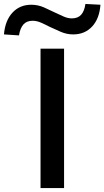

<svg xmlns="http://www.w3.org/2000/svg" viewBox="-92 -951 528 971"><path d="M113 0V-705H232V0ZM4 -772 -72 -777Q-66 -847 -29 -887Q8 -927 66 -927Q100 -927 130.5 -913.5Q161 -900 185 -888Q206 -878 228.5 -868Q251 -858 271 -858Q302 -858 318.5 -876.5Q335 -895 340 -931L416 -927Q411 -857 374 -817Q337 -777 278 -777Q245 -777 214.5 -790.5Q184 -804 160 -815Q139 -826 116.5 -836Q94 -846 73 -846Q43 -846 26.5 -827.5Q10 -809 4 -772Z"/></svg>

Font: Nunito Sans 7pt SemiExpanded SemiBold
Style: Regular
Weight: 600
Width: 6
Designer: Vernon Adams
Foundry: Vernon Adams
Version: Version 3.101;gftools[0.9.27]